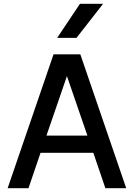

<svg xmlns="http://www.w3.org/2000/svg" viewBox="-20 -984 700 1004"><path d="M531 0H640L400 -700H260L20 0H129L192 -185H468ZM223 -275 330 -586 437 -275ZM279 -786H380L519 -964H398Z"/></svg>

Font: Uncut Plan8
Style: Regular
Weight: 400
Designer: Kasper Nordkvist
Foundry: UNCUT.wtf
Version: Version 1.002;Glyphs 3.1.2 (3151)